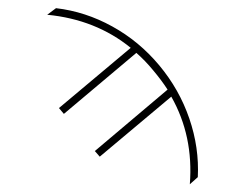

<svg xmlns="http://www.w3.org/2000/svg" viewBox="-52 -585 1104 869"><g transform="rotate(5 500.0 -150.5)"><path d="M874 185.5 840.8 220.7Q838.9 2 722.7 -167L423.8 131.8L399.4 108.4L703.1 -197.3Q673.8 -235.4 630.9 -278.3Q590.8 -319.3 547.9 -350.6L245.1 -46.9L220.7 -71.3L520.5 -371.1Q351.6 -485.4 130.9 -487.3L168 -520.5Q301.8 -516.6 428.7 -460.4Q555.7 -404.3 655.8 -303.7Q755.9 -203.1 812.5 -75.7Q869.1 51.8 874 185.5Z"/></g></svg>

Font: GenEi Gothic M ExtraLight
Style: Regular
Weight: 200
Designer: o_tamon (Modified); [Source Han Sans]
Ryoko NISHIZUKA  (kana & ideographs); Paul D. Hunt (Latin, Greek & Cyrillic); Wenl
Version: Version 1.1a;Original Version 1.004